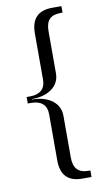

<svg xmlns="http://www.w3.org/2000/svg" viewBox="-92 -807 487 902"><g transform="rotate(-10 152.0 -356.5)"><path d="M51 -372Q86 -372 105 -389Q124 -406 124 -438V-660Q124 -764 225 -764H269V-733H259Q223 -733 206 -715Q189 -697 189 -658V-458Q189 -412 152.5 -385Q116 -358 56 -358V-356Q116 -356 152.5 -328.5Q189 -301 189 -255V-55Q189 20 259 20H269V51H225Q124 51 124 -53V-275Q124 -307 105 -324Q86 -341 51 -341H34V-372Z"/></g></svg>

Font: Moniqa Paragraph
Style: Regular
Weight: 400
Designer: Rajesh Rajput
Foundry: Rajesh Rajput
Version: Version 1.000